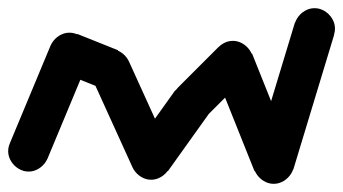

<svg xmlns="http://www.w3.org/2000/svg" viewBox="-20 -410 840 470"><path d="M0 -40Q0 -27 7 -15.5Q14 -4 25.5 3Q37 10 50 10Q63 10 74.5 3Q86 -4 93 -15.5Q100 -27 100 -40Q100 -53 93 -64.5Q86 -76 74.5 -83Q63 -90 50 -90Q37 -90 25.5 -83Q14 -76 7 -64.5Q0 -53 0 -40Z M4 -59 96 -21 196 -261 104 -299Z M100 -280Q100 -267 107 -255.5Q114 -244 125.5 -237Q137 -230 150 -230Q163 -230 174.5 -237Q186 -244 193 -255.5Q200 -267 200 -280Q200 -293 193 -304.5Q186 -316 174.5 -323Q163 -330 150 -330Q137 -330 125.5 -323Q114 -316 107 -304.5Q100 -293 100 -280Z M169 -327 131 -233 231 -193 269 -287Z M200 -240Q200 -227 207 -215.5Q214 -204 225.5 -197Q237 -190 250 -190Q263 -190 274.5 -197Q286 -204 293 -215.5Q300 -227 300 -240Q300 -253 293 -264.5Q286 -276 274.5 -283Q263 -290 250 -290Q237 -290 225.5 -283Q214 -276 207 -264.5Q200 -253 200 -240Z M295 -261 205 -219 305 1 395 -41Z M300 -20Q300 -7 307 4.5Q314 16 325.5 23Q337 30 350 30Q363 30 374.5 23Q386 16 393 4.5Q400 -7 400 -20Q400 -33 393 -44.5Q386 -56 374.5 -63Q363 -70 350 -70Q337 -70 325.5 -63Q314 -56 307 -44.5Q300 -33 300 -20Z M309 -49 391 9 491 -131 409 -189Z M400 -160Q400 -147 407 -135.5Q414 -124 425.5 -117Q437 -110 450 -110Q463 -110 474.5 -117Q486 -124 493 -135.5Q500 -147 500 -160Q500 -173 493 -184.5Q486 -196 474.5 -203Q463 -210 450 -210Q437 -210 425.5 -203Q414 -196 407 -184.5Q400 -173 400 -160Z M415 -195 485 -125 585 -225 515 -295Z M500 -260Q500 -247 507 -235.5Q514 -224 525.5 -217Q537 -210 550 -210Q563 -210 574.5 -217Q586 -224 593 -235.5Q600 -247 600 -260Q600 -273 593 -284.5Q586 -296 574.5 -303Q563 -310 550 -310Q537 -310 525.5 -303Q514 -296 507 -284.5Q500 -273 500 -260Z M597 -279 503 -241 603 9 697 -29Z M600 -10Q600 3 607 14.5Q614 26 625.5 33Q637 40 650 40Q663 40 674.5 33Q686 26 693 14.5Q700 3 700 -10Q700 -23 693 -34.5Q686 -46 674.5 -53Q663 -60 650 -60Q637 -60 625.5 -53Q614 -46 607 -34.5Q600 -23 600 -10Z M602 -25 698 5 798 -325 702 -355Z M700 -340Q700 -327 707 -315.5Q714 -304 725.5 -297Q737 -290 750 -290Q763 -290 774.5 -297Q786 -304 793 -315.5Q800 -327 800 -340Q800 -353 793 -364.5Q786 -376 774.5 -383Q763 -390 750 -390Q737 -390 725.5 -383Q714 -376 707 -364.5Q700 -353 700 -340Z"/></svg>

Font: Linefont
Style: Regular
Weight: 400
Monospace: yes
Version: Version 3.002;gftools[0.9.33]